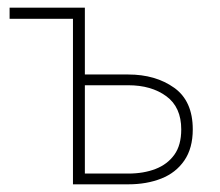

<svg xmlns="http://www.w3.org/2000/svg" viewBox="-20 -480 572 500"><path d="M189 -258H314Q374 -258 413 -229.5Q452 -201 452 -143Q452 -102 434 -77Q416 -52 385 -40Q354 -28 314 -28H189V0H314Q362 0 400 -15Q438 -30 460 -62Q482 -94 482 -143Q482 -217 433.5 -251.5Q385 -286 314 -286H189ZM170 -431V0H201V-460H5V-431Z"/></svg>

Font: Jost ExtraLight
Style: Regular
Weight: 250
Version: Version 3.710